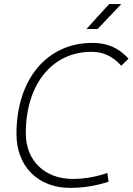

<svg xmlns="http://www.w3.org/2000/svg" viewBox="-20 -914 652 944"><path d="M325.2 9.8C387.7 9.8 450.7 0 513.7 -20.5L507.8 -63.5C450.2 -43.9 394 -34.2 338.4 -34.2C199.7 -34.2 106.9 -124 106.9 -258.8C106.9 -499 235.8 -659.2 429.7 -659.2C487.8 -659.2 533.7 -637.7 576.2 -590.8L611.8 -625.5C563 -679.2 507.8 -703.1 434.1 -703.1C210.4 -703.1 61 -523.9 61 -255.4C61 -96.2 166.5 9.8 325.2 9.8ZM405.3 -771.5H460L576.2 -894H516.6Z"/></svg>

Font: Cascadia Code PL ExtraLight
Style: Italic
Weight: 200
Italic angle: -10°
Monospace: yes
Designer: Aaron Bell
Foundry: Saja Typeworks
Version: Version 2404.023